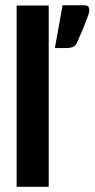

<svg xmlns="http://www.w3.org/2000/svg" viewBox="-20 -723 366 743"><path d="M44.4 0ZM168.5 -701.7V0H44.4V-701.7ZM305.7 -702.6Q319.3 -702.6 322.5 -696.3Q325.7 -689.9 325.7 -684.6Q325.7 -680.2 324 -673.1Q322.3 -666 317.1 -652.1Q312 -638.2 303 -616Q293.9 -593.8 278.8 -559.6Q272.5 -545.4 262.2 -541.3Q252 -537.1 236.3 -537.1H192.4L222.2 -702.6Z"/></svg>

Font: Carlito
Style: Bold
Weight: 700
Designer: Lukasz Dziedzic
Foundry: tyPoland Lukasz Dziedzic
Version: Version 1.104